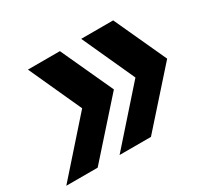

<svg xmlns="http://www.w3.org/2000/svg" viewBox="-164 -672 876 827"><g transform="rotate(-30 274.5 -258.0)"><path d="M480 -516 599 -257 370 0H214L440 -255L321 -516ZM215 -516 334 -257 105 0H-51L175 -255L56 -516Z"/></g></svg>

Font: Red Hat Mono
Style: Italic
Weight: 300
Italic angle: -12°
Monospace: yes
Designer: Pentagram, MCKL
Foundry: Pentagram, MCKL
Version: Version 1.023